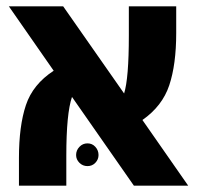

<svg xmlns="http://www.w3.org/2000/svg" viewBox="-20 -588 631 608"><path d="M431 -208 576 0H404L208 -281Q190 -229 190 -95V0H40V-88Q40 -189 62 -255Q84 -321 150 -364L8 -568H180L373 -292Q388 -340 388 -475V-568H538V-483Q538 -384 516 -318Q494 -252 431 -208ZM292 -97Q292 -83 282 -72.5Q272 -62 257 -62Q242 -62 231.5 -72.5Q221 -83 221 -97Q221 -112 231.5 -123Q242 -134 257 -134Q272 -134 282 -123Q292 -112 292 -97Z"/></svg>

Font: FiraGO
Style: Bold
Weight: 700
Designer: bBox Type
Foundry: bBox Type GmbH
Version: Version 1.001;PS 001.001;hotconv 1.0.88;makeotf.lib2.5.64775